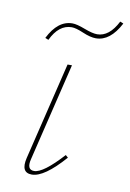

<svg xmlns="http://www.w3.org/2000/svg" viewBox="-72 -638 466 687"><g transform="rotate(10 160.5 -294.0)"><path d="M67 -482 55 -487Q89 -555 142 -555Q158 -555 188 -543.5Q218 -532 235 -532Q279 -532 309 -591L321 -586Q285 -517 233 -517Q213 -517 185 -529Q157 -541 142 -541Q95 -541 67 -482ZM92 3Q51 3 64 -52L150 -407H166L80 -51Q70 -11 98 -11Q131 -11 200 -87L209 -79Q137 3 92 3Z"/></g></svg>

Font: EauTestInfant Thin
Style: Italic
Weight: 250
Italic angle: -12°
Designer: Christian Thalmann (Catharsis Fonts)
Version: Version 0.001;PS 000.001;hotconv 1.0.88;makeotf.lib2.5.64775